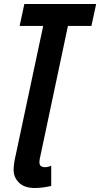

<svg xmlns="http://www.w3.org/2000/svg" viewBox="-20 -734 506 970"><path d="M155.8 215.8Q103.5 215.8 76.2 189Q48.8 162.1 48.8 124Q48.8 108.9 51.5 89.6Q54.2 70.3 61 42L198.2 -603H79.1L103 -713.9H465.8L441.9 -603H323.2L186 44.9Q183.1 55.7 181.2 66.4Q179.2 77.1 179.2 85.9Q179.2 100.1 187.3 105.5Q195.3 110.8 206.1 110.8Q214.4 110.8 223.6 108.6Q232.9 106.4 238.8 103V205.1Q227.1 208.5 203.1 212.2Q179.2 215.8 155.8 215.8Z"/></svg>

Font: Open Sans Condensed
Style: Italic
Weight: 400
Width: 3
Italic angle: -12°
Designer: Monotype Design Team
Foundry: Monotype Imaging Inc.
Version: Version 3.000